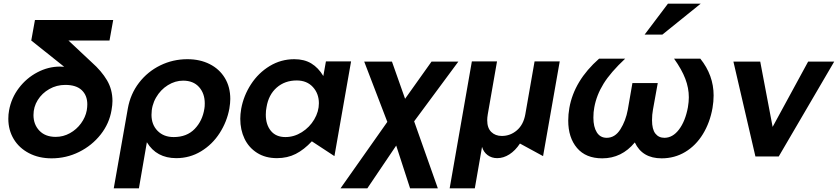

<svg xmlns="http://www.w3.org/2000/svg" viewBox="-20 -844 4530 1038"><path d="M452 -280Q452 -265 449 -247Q442 -210 418 -177Q394 -144 358 -124Q322 -104 281 -104Q225 -104 193 -137.5Q161 -171 161 -222Q161 -266 184 -303Q207 -340 246.5 -362.5Q286 -385 333 -385Q392 -385 422 -356.5Q452 -328 452 -280ZM572 -625 592 -736H169L149 -625L327 -483Q319 -484 304 -484Q241 -484 182 -453Q123 -422 82 -368Q41 -314 29 -247Q25 -226 25 -202Q25 -141 54 -92.5Q83 -44 136.5 -16Q190 12 259 12Q338 12 407.5 -22.5Q477 -57 524 -116.5Q571 -176 583 -249Q588 -277 588 -298Q588 -360 558.5 -410Q529 -460 476 -507L350 -625Z M1085 -257Q1087 -267 1087 -285Q1087 -339 1056 -373.5Q1025 -408 970 -408Q927 -408 887.5 -383.5Q848 -359 823.5 -316.5Q799 -274 799 -223Q799 -170 832 -136.5Q865 -103 919 -103Q990 -103 1032.5 -147Q1075 -191 1085 -257ZM993 -524Q1061 -524 1113.5 -497.5Q1166 -471 1195.5 -422.5Q1225 -374 1225 -309Q1225 -287 1220 -257Q1207 -186 1167.5 -124.5Q1128 -63 1067 -26Q1006 11 933 11Q826 11 774 -75L731 174H595L671 -257Q685 -336 731.5 -396.5Q778 -457 846.5 -490.5Q915 -524 993 -524Z M1584 -409Q1639 -409 1671.5 -373.5Q1704 -338 1704 -286Q1704 -241 1679 -198.5Q1654 -156 1612 -129.5Q1570 -103 1523 -103Q1472 -103 1444.5 -136.5Q1417 -170 1417 -224Q1417 -246 1421 -265Q1432 -332 1476 -370.5Q1520 -409 1584 -409ZM1878 -512H1742L1728 -433Q1701 -478 1663 -501Q1625 -524 1571 -524Q1499 -524 1438 -487Q1377 -450 1337 -388.5Q1297 -327 1284 -256Q1279 -226 1279 -202Q1279 -142 1302 -94Q1325 -46 1370 -17.5Q1415 11 1477 11Q1534 11 1579 -12Q1624 -35 1666 -80L1788 0Z M2170 -310 2099 -511H1949L2074 -185L1821 174H1966L2122 -57L2197 174H2347L2219 -188L2458 -511H2313Z M2411 174 2531 -512H2667L2617 -226Q2614 -208 2614 -194Q2614 -152 2636 -130.5Q2658 -109 2693 -109Q2739 -109 2774.5 -139.5Q2810 -170 2820 -226L2870 -512H3006L2916 0L2791 -68Q2766 -30 2734 -9.5Q2702 11 2668 11Q2638 11 2616 -5.5Q2594 -22 2586 -50L2547 174Z M3399 -395 3374 -251Q3363 -191 3334 -145Q3305 -99 3260 -99Q3225 -99 3206.5 -128.5Q3188 -158 3188 -208Q3188 -239 3193 -264Q3205 -330 3243 -391.5Q3281 -453 3360 -527H3219Q3084 -408 3058 -260Q3052 -226 3052 -192Q3052 -100 3099.5 -44Q3147 12 3236 12Q3341 12 3412 -74Q3452 12 3557 12Q3627 12 3684.5 -22.5Q3742 -57 3780 -119Q3818 -181 3832 -260Q3838 -295 3838 -328Q3838 -437 3766 -527H3624Q3666 -468 3685 -418Q3704 -368 3704 -318Q3704 -294 3699 -264Q3685 -189 3651 -144Q3617 -99 3572 -99Q3541 -99 3523 -122Q3505 -145 3505 -194Q3505 -224 3510 -251L3536 -395ZM3465 -657H3561L3768 -824H3591Z M4490 -511H4349L4157 -158L4090 -511H3945L4064 2H4190Z"/></svg>

Font: Geom SemiBold
Style: Bold Italic
Weight: 600
Italic angle: -10°
Version: Version 1.102